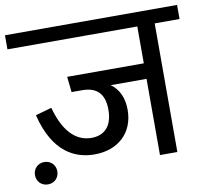

<svg xmlns="http://www.w3.org/2000/svg" viewBox="-101 -779 992 913"><g transform="rotate(-10 395.5 -322.0)"><path d="M-20 -621H607V-443H237L245 -368H301C368 -366 403 -331 403 -255C403 -172 360 -137 301 -137C243 -137 175 -171 137 -311L59 -289C105 -101 211 -57 302 -57C414 -57 493 -126 493 -239C493 -296 473 -340 434 -368H607V0H691V-621H811V-689H-20ZM59 45C90 45 113 22 113 -9C113 -40 90 -63 59 -63C28 -63 5 -40 5 -9C5 22 28 45 59 45Z"/></g></svg>

Font: FiraGO Unicode
Style: Regular
Weight: 400
Designer: bBox Type
Foundry: bBox Type GmbH
Version: Version 1.001;PS 001.001;hotconv 1.0.88;makeotf.lib2.5.64775